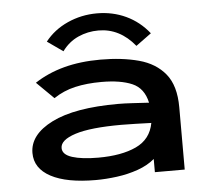

<svg xmlns="http://www.w3.org/2000/svg" viewBox="-50 -718 849 782"><g transform="rotate(-5 375.0 -327.0)"><path d="M311 11Q192 11 127.5 -23.5Q63 -58 63 -121Q63 -196 156.5 -243Q250 -290 428 -290Q453 -290 486.5 -288Q520 -286 554 -284Q541 -344 493.5 -364.5Q446 -385 368 -385Q308 -385 260 -374Q212 -363 172 -336L102 -405Q155 -440 222 -458Q289 -476 372 -476Q460 -476 528.5 -457.5Q597 -439 636 -391Q675 -343 675 -255V0H553V-54Q525 -30 484 -15.5Q443 -1 397.5 5Q352 11 311 11ZM183 -131Q183 -104 222.5 -91.5Q262 -79 329 -79Q424 -79 484 -107Q544 -135 556 -201Q525 -202 492 -203Q459 -204 434 -204Q307 -204 245 -184Q183 -164 183 -131ZM225 -523 161 -568Q197 -614 253.5 -639.5Q310 -665 374 -665Q438 -665 492.5 -639.5Q547 -614 586 -565L523 -519Q461 -595 374 -595Q330 -595 291 -577.5Q252 -560 225 -523Z"/></g></svg>

Font: Inconsolata ExtraExpanded
Style: Bold
Weight: 700
Width: 8
Monospace: yes
Designer: Raph Levien, Cyreal, Brenton Simpson
Foundry: Raph Levien, Cyreal, Google
Version: Version 3.100; ttfautohint (v1.8.4.7-5d5b)